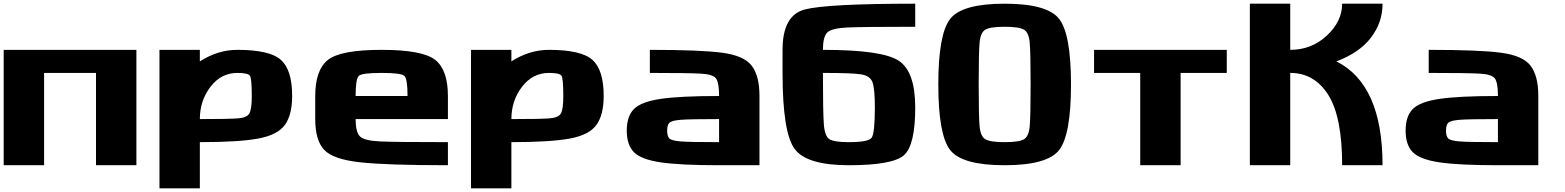

<svg xmlns="http://www.w3.org/2000/svg" viewBox="-20 -895 8478 1040"><path d="M718.8 0H500V-500H218.8V0H0V-625H718.8Z M1343.8 -375Q1343.8 -468.8 1334 -484.4Q1324.2 -500 1265.6 -500Q1177.7 -500 1120.1 -424.8Q1062.5 -349.6 1062.5 -250Q1220.7 -250 1269.5 -253.9Q1318.4 -257.8 1331.1 -281.2Q1343.8 -304.7 1343.8 -375ZM1062.5 -625V-562.5Q1160.2 -625 1265.6 -625Q1441.4 -625 1502 -570.3Q1562.5 -515.6 1562.5 -375Q1562.5 -273.4 1523.4 -218.8Q1484.4 -164.1 1378.9 -144.5Q1273.4 -125 1062.5 -125V125H843.8V-625Z M2187.5 -375Q2187.5 -468.8 2169.9 -484.4Q2152.3 -500 2046.9 -500Q1941.4 -500 1923.8 -484.4Q1906.2 -468.8 1906.2 -375ZM1687.5 -250V-375Q1687.5 -515.6 1755.9 -570.3Q1824.2 -625 2046.9 -625Q2269.5 -625 2337.9 -570.3Q2406.2 -515.6 2406.2 -375V-250H1906.2Q1906.2 -179.7 1929.7 -156.2Q1953.1 -132.8 2039.1 -128.9Q2125 -125 2406.2 -125V0Q2078.1 0 1932.6 -15.6Q1787.1 -31.2 1737.3 -82Q1687.5 -132.8 1687.5 -250Z M3031.2 -375Q3031.2 -468.8 3021.5 -484.4Q3011.7 -500 2953.1 -500Q2865.2 -500 2807.6 -424.8Q2750 -349.6 2750 -250Q2908.2 -250 2957 -253.9Q3005.9 -257.8 3018.6 -281.2Q3031.2 -304.7 3031.2 -375ZM2750 -625V-562.5Q2847.7 -625 2953.1 -625Q3128.9 -625 3189.5 -570.3Q3250 -515.6 3250 -375Q3250 -273.4 3210.9 -218.8Q3171.9 -164.1 3066.4 -144.5Q2960.9 -125 2750 -125V125H2531.2V-625Z M3875 -125V-250Q3716.8 -250 3668 -246.1Q3619.1 -242.2 3606.4 -230.5Q3593.8 -218.8 3593.8 -187.5Q3593.8 -156.2 3606.4 -144.5Q3619.1 -132.8 3668 -128.9Q3716.8 -125 3875 -125ZM4093.8 -375V0H3875Q3664.1 0 3558.6 -15.6Q3453.1 -31.2 3414.1 -70.3Q3375 -109.4 3375 -187.5Q3375 -265.6 3414.1 -304.7Q3453.1 -343.8 3558.6 -359.4Q3664.1 -375 3875 -375Q3875 -445.3 3859.4 -468.8Q3843.8 -492.2 3777.3 -496.1Q3710.9 -500 3500 -500V-625Q3773.4 -625 3891.6 -609.4Q4009.8 -593.8 4051.8 -539.1Q4093.8 -484.4 4093.8 -375Z M4937.5 -875V-750Q4656.2 -750 4570.3 -746.1Q4484.4 -742.2 4460.9 -718.8Q4437.5 -695.3 4437.5 -625Q4757.8 -625 4847.7 -566.4Q4937.5 -507.8 4937.5 -312.5Q4937.5 -109.4 4877 -54.7Q4816.4 0 4577.4 0Q4347.7 0 4283.2 -89.8Q4218.8 -179.7 4218.8 -500V-625Q4218.8 -812.5 4339.8 -843.8Q4460.9 -875 4937.5 -875ZM4718.8 -312.5Q4718.8 -414.1 4706.1 -449.2Q4693.4 -484.4 4644.5 -492.2Q4595.7 -500 4437.5 -500Q4437.5 -289.1 4442.4 -222.7Q4447.3 -156.2 4473.6 -140.6Q4500 -125 4576.9 -125Q4683.3 -125 4701 -148.4Q4718.8 -171.9 4718.8 -312.5Z M5562.5 -437.5Q5562.5 -609.4 5557.6 -664.1Q5552.7 -718.8 5526.4 -734.4Q5500 -750 5421.9 -750Q5343.8 -750 5317.4 -734.4Q5291 -718.8 5286.1 -664.1Q5281.2 -609.4 5281.2 -437.5Q5281.2 -265.6 5286.1 -210.9Q5291 -156.2 5317.4 -140.6Q5343.8 -125 5421.9 -125Q5500 -125 5526.4 -140.6Q5552.7 -156.2 5557.6 -210.9Q5562.5 -265.6 5562.5 -437.5ZM5781.2 -437.5Q5781.2 -164.1 5716.8 -82Q5652.3 0 5421.9 0Q5191.4 0 5127 -82Q5062.5 -164.1 5062.5 -437.5Q5062.5 -710.9 5127 -793Q5191.4 -875 5421.9 -875Q5652.3 -875 5716.8 -793Q5781.2 -710.9 5781.2 -437.5Z M6625 -625V-500H6375V0H6156.2V-500H5906.2V-625Z M7468.8 0H7250Q7250 -261.7 7174.8 -380.9Q7099.6 -500 6968.8 -500V0H6750V-875H6968.8V-625Q7084 -625 7167 -702.1Q7250 -779.3 7250 -875H7468.8Q7468.8 -773.4 7406.2 -691.4Q7343.8 -609.4 7218.8 -562.5Q7468.8 -437.5 7468.8 0Z M8093.8 -125V-250Q7935.5 -250 7886.7 -246.1Q7837.9 -242.2 7825.2 -230.5Q7812.5 -218.8 7812.5 -187.5Q7812.5 -156.2 7825.2 -144.5Q7837.9 -132.8 7886.7 -128.9Q7935.5 -125 8093.8 -125ZM8312.5 -375V0H8093.8Q7882.8 0 7777.3 -15.6Q7671.9 -31.2 7632.8 -70.3Q7593.8 -109.4 7593.8 -187.5Q7593.8 -265.6 7632.8 -304.7Q7671.9 -343.8 7777.3 -359.4Q7882.8 -375 8093.8 -375Q8093.8 -445.3 8078.1 -468.8Q8062.5 -492.2 7996.1 -496.1Q7929.7 -500 7718.8 -500V-625Q7992.2 -625 8110.4 -609.4Q8228.5 -593.8 8270.5 -539.1Q8312.5 -484.4 8312.5 -375Z"/></svg>

Font: CraftyPE
Style: Regular
Weight: 400
Designer: Erek Butcher
Foundry: Haunted Coop
Version: Version 0.018;April 4, 2024;FontCreator 15.0.0.2962 64-bit